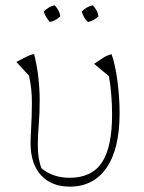

<svg xmlns="http://www.w3.org/2000/svg" viewBox="-20 -688 538 716"><path d="M240 8Q172 8 133 -34.5Q94 -77 94 -154Q94 -170 95.5 -196.5Q97 -223 98 -252.5Q99 -282 99 -305Q99 -359 88 -406L41 -457Q64 -469 76.5 -475.5Q89 -482 107 -487Q118 -444 123 -399.5Q128 -355 128 -314Q128 -265 124.5 -223Q121 -181 121 -146Q121 -120 124.5 -98.5Q128 -77 135 -60Q178 -25 239 -25Q322 -25 360 -82Q398 -139 398 -262Q398 -300 394.5 -340Q391 -380 386 -404L331 -450Q353 -465 366.5 -473.5Q380 -482 396 -486Q410 -447 418 -385.5Q426 -324 426 -266Q426 -133 377.5 -62.5Q329 8 240 8ZM184 -668Q202 -650 205 -627Q198 -620 187.5 -614Q177 -608 166 -606Q159 -614 152.5 -624Q146 -634 143 -645Q151 -653 161.5 -659.5Q172 -666 184 -668ZM326 -668Q334 -660 340 -649Q346 -638 347 -627Q340 -620 329.5 -614Q319 -608 308 -606Q291 -621 285 -645Q302 -663 326 -668Z"/></svg>

Font: Piazzolla Thin
Style: Regular
Weight: 100
Designer: Juan Pablo del Peral
Foundry: Huerta Tipografica
Version: Version 1.330